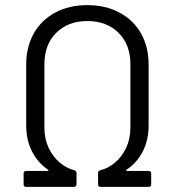

<svg xmlns="http://www.w3.org/2000/svg" viewBox="-20 -728 681 748"><path d="M72 -10V-52Q72 -62 82 -62H165Q168 -62 168.5 -63.5Q169 -65 167 -67Q127 -94 104.5 -138.5Q82 -183 82 -240V-476Q82 -545 111.5 -597.5Q141 -650 195 -679Q249 -708 320 -708Q391 -708 445.5 -679Q500 -650 529.5 -597.5Q559 -545 559 -476V-240Q559 -183 536.5 -138.5Q514 -94 473 -67Q471 -65 471.5 -63.5Q472 -62 475 -62H559Q569 -62 569 -52V-10Q569 0 559 0H372Q362 0 362 -10V-54Q362 -62 371 -65Q401 -72 428 -94.5Q455 -117 471.5 -152Q488 -187 488 -230V-478Q488 -554 442 -600Q396 -646 320 -646Q245 -646 199 -600Q153 -554 153 -478V-230Q153 -187 169.5 -152Q186 -117 213 -94.5Q240 -72 269 -65Q278 -62 278 -54V-10Q278 0 268 0H82Q72 0 72 -10Z"/></svg>

Font: Amber EN
Style: Regular
Weight: 400
Designer: Jeremy Tribby
Foundry: Tribby Type Co.
Version: Version 1.403 November 24, 2021